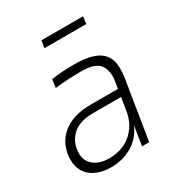

<svg xmlns="http://www.w3.org/2000/svg" viewBox="-173 -837 907 970"><g transform="rotate(-30 281.0 -352.0)"><path d="M196 14Q156 14 124 3Q92 -8 70.5 -29Q49 -50 40 -81Q35 -99 35 -121Q35 -135 37 -151Q49 -227 107.5 -269.5Q166 -312 261 -312H422L428 -350Q431 -367 431 -382Q431 -422 411 -448Q383 -482 307 -482Q265 -482 223.5 -479.5Q182 -477 152 -473L159 -521Q190 -526 225.5 -528Q261 -530 293 -530Q352 -530 391.5 -518.5Q431 -507 453 -484Q475 -461 481 -426Q483 -411 483 -394Q483 -370 479 -342L424 0H382L400 -112Q371 -48 316.5 -17Q262 14 196 14ZM211 -30Q239 -30 268.5 -37.5Q298 -45 324 -63Q350 -81 370.5 -110Q391 -139 401 -182L415 -269H249Q180 -269 139 -237Q98 -205 90 -151Q88 -139 88 -128Q88 -87 115 -62Q148 -30 211 -30ZM203 -676 210 -718H453L447 -676Z"/></g></svg>

Font: Sora ExtraLight
Style: Italic
Weight: 200
Designer: Jonathan Barnbrook, Juli√°n Moncada
Version: Version 1.000